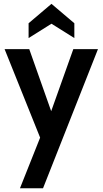

<svg xmlns="http://www.w3.org/2000/svg" viewBox="-20 -762 548 1024"><path d="M86.5 242 194 -28 4.5 -500H136L253 -169L371 -500H502.5L209.5 242ZM132.5 -559V-638L254.5 -741.5L376.5 -638V-559L254.5 -635.5Z"/></svg>

Font: Cabin
Style: Bold
Weight: 700
Width: 4
Designer: Pablo Impallari
Foundry: Pablo Impallari. http://www.impallari.com Igino Marini. http://www.ikern.com
Version: Version 3.001